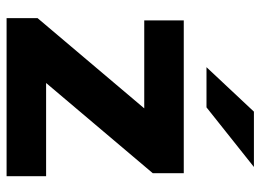

<svg xmlns="http://www.w3.org/2000/svg" viewBox="-124 -667 791 583"><g transform="rotate(90 271.5 -375.5)"><path d="M35 0V-94L353 -470L380 -418H42V-538H506V-444L188 -68L160 -120H515V0ZM184 -607 319 -751H487L306 -607Z"/></g></svg>

Font: MOST Montserrat
Style: Bold
Weight: 700
Designer: Julieta Ulanovsky
Foundry: Julieta Ulanovsky
Version: Version 8.000;March 11, 2024;FontCreator 15.0.0.2926 64-bit